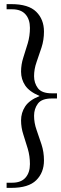

<svg xmlns="http://www.w3.org/2000/svg" viewBox="-20 -760 297 930"><path d="M35 150H12V125H39Q82 125 103.5 100.5Q125 76 125 35Q125 -4 114.5 -39.5Q104 -75 93 -108.5Q82 -142 82 -177Q82 -214 102 -244.5Q122 -275 172 -295Q122 -316 102 -346Q82 -376 82 -413Q82 -448 93 -481.5Q104 -515 114.5 -550.5Q125 -586 125 -625Q125 -666 103.5 -690.5Q82 -715 39 -715H12V-740H35Q118 -740 155.5 -703Q193 -666 193 -607Q193 -566 181 -529.5Q169 -493 157 -459Q145 -425 145 -391Q145 -358 163.5 -333Q182 -308 231 -308H256V-283H231Q182 -283 163.5 -258Q145 -233 145 -199Q145 -165 157 -131Q169 -97 181 -60.5Q193 -24 193 17Q193 76 155.5 113Q118 150 35 150Z"/></svg>

Font: Spectral SC SemiBold
Style: Regular
Weight: 600
Designer: Jean-Baptiste Levee
Foundry: Production Type
Version: Version 2.001